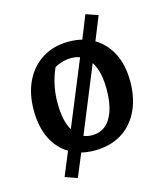

<svg xmlns="http://www.w3.org/2000/svg" viewBox="-107 -681 746 873"><g transform="rotate(-15 265.5 -244.5)"><path d="M211 -33 151 111 94 91 156 -59ZM258 10Q190 10 140.5 -20Q91 -50 64 -105.5Q37 -161 37 -237Q37 -317 66 -375.5Q95 -434 147.5 -466.5Q200 -499 270 -499Q339 -499 389.5 -468.5Q440 -438 467.5 -383Q495 -328 495 -253Q495 -173 466 -113.5Q437 -54 384 -22Q331 10 258 10ZM265 -60Q301 -60 327 -80.5Q353 -101 367.5 -142.5Q382 -184 382 -246Q382 -305 367.5 -344.5Q353 -384 326 -404Q299 -424 261 -424Q223 -424 184 -403Q167 -366 158.5 -325.5Q150 -285 150 -242Q150 -182 164 -141.5Q178 -101 204 -80.5Q230 -60 265 -60ZM318 -453 377 -600 434 -580 373 -429ZM156 -59 318 -453 373 -429 211 -33Z"/></g></svg>

Font: Piazzolla 24pt SemiBold
Style: Regular
Weight: 600
Designer: Juan Pablo del Peral
Foundry: Huerta Tipografica
Version: Version 2.005